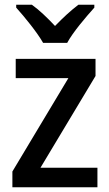

<svg xmlns="http://www.w3.org/2000/svg" viewBox="-20 -786 459 806"><path d="M161 -606H262C286 -651 341 -715 376 -754V-766H309C275 -740 246 -713 211 -677C179 -711 145 -744 114 -766H48V-754C84 -714 136 -650 161 -606ZM389 0V-82H150L381 -467V-539H46V-458H267L32 -66V0Z"/></svg>

Font: Noto Sans Myanmar UI SemiCondensed Medium
Style: Regular
Weight: 500
Width: 4
Designer: Monotype Design Team
Foundry: Monotype Imaging Inc.
Version: Version 2.103